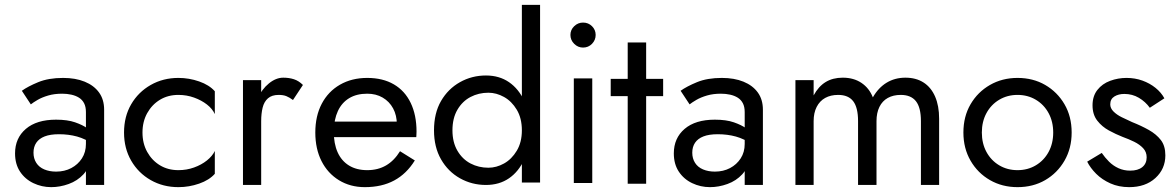

<svg xmlns="http://www.w3.org/2000/svg" viewBox="-20 -776 4840 791"><path d="M118 -147Q118 -171 129.5 -188Q141 -205 164 -214Q187 -223 223 -223Q263 -223 297.5 -213.5Q332 -204 365 -181V-225Q358 -234 339.5 -247.5Q321 -261 289.5 -272Q258 -283 211 -283Q131 -283 86.5 -245Q42 -207 42 -144Q42 -100 62.5 -69Q83 -38 117.5 -21.5Q152 -5 191 -5Q227 -5 263 -18Q299 -31 324 -58Q349 -85 349 -127L334 -183Q334 -149 317.5 -123.5Q301 -98 273.5 -83.5Q246 -69 211 -69Q184 -69 162.5 -78Q141 -87 129.5 -105Q118 -123 118 -147ZM107 -346Q117 -354 135 -364.5Q153 -375 178.5 -382.5Q204 -390 236 -390Q256 -390 274 -386Q292 -382 305.5 -373.5Q319 -365 326.5 -350.5Q334 -336 334 -314V-14H409V-324Q409 -366 388 -395Q367 -424 329 -439.5Q291 -455 240 -455Q180 -455 137.5 -437.5Q95 -420 70 -402Z M567 -230Q567 -275 586.5 -310Q606 -345 639 -365Q672 -385 715 -385Q749 -385 779.5 -374Q810 -363 832.5 -345.5Q855 -328 865 -306V-400Q842 -426 800.5 -440.5Q759 -455 715 -455Q652 -455 601 -426Q550 -397 520.5 -346.5Q491 -296 491 -230Q491 -165 520.5 -114Q550 -63 601 -34Q652 -5 715 -5Q759 -5 800.5 -19.5Q842 -34 865 -60V-154Q855 -133 832.5 -115Q810 -97 779.5 -86Q749 -75 715 -75Q672 -75 639 -95Q606 -115 586.5 -150Q567 -185 567 -230Z M1056 -446H981V-14H1056ZM1187 -364 1228 -426Q1211 -443 1191 -449.5Q1171 -456 1147 -456Q1117 -456 1088 -432.5Q1059 -409 1040.5 -369Q1022 -329 1022 -277H1056Q1056 -308 1062 -332.5Q1068 -357 1084 -371Q1100 -385 1128 -385Q1147 -385 1159.5 -380Q1172 -375 1187 -364Z M1483 -5Q1553 -5 1604 -32.5Q1655 -60 1689 -115L1628 -153Q1604 -114 1570.5 -94.5Q1537 -75 1493 -75Q1449 -75 1418 -94Q1387 -113 1371 -148.5Q1355 -184 1355 -235Q1356 -284 1372 -318.5Q1388 -353 1418.5 -371.5Q1449 -390 1493 -390Q1529 -390 1556.5 -374Q1584 -358 1599.5 -329.5Q1615 -301 1615 -263Q1615 -256 1612 -246.5Q1609 -237 1606 -232L1636 -275H1326V-211H1695Q1695 -213 1695.5 -220Q1696 -227 1696 -234Q1696 -302 1672 -352Q1648 -402 1602.5 -428.5Q1557 -455 1493 -455Q1429 -455 1380.5 -427Q1332 -399 1305.5 -348.5Q1279 -298 1279 -230Q1279 -163 1304.5 -112.5Q1330 -62 1376.5 -33.5Q1423 -5 1483 -5Z M2130 -756V-24H2205V-756ZM1768 -239Q1768 -170 1797 -119.5Q1826 -69 1875 -41.5Q1924 -14 1982 -14Q2037 -14 2077 -41.5Q2117 -69 2140 -119.5Q2163 -170 2163 -239Q2163 -310 2140 -360Q2117 -410 2077 -437.5Q2037 -465 1982 -465Q1924 -465 1875 -437.5Q1826 -410 1797 -360Q1768 -310 1768 -239ZM1844 -239Q1844 -289 1864.5 -324Q1885 -359 1918.5 -376.5Q1952 -394 1992 -394Q2025 -394 2056.5 -376.5Q2088 -359 2109 -324Q2130 -289 2130 -239Q2130 -190 2109 -155Q2088 -120 2056.5 -102.5Q2025 -85 1992 -85Q1952 -85 1918.5 -102.5Q1885 -120 1864.5 -155Q1844 -190 1844 -239Z M2330 -632Q2330 -611 2345.5 -595.5Q2361 -580 2382 -580Q2404 -580 2419 -595.5Q2434 -611 2434 -632Q2434 -653 2419 -668Q2404 -683 2382 -683Q2361 -683 2345.5 -668Q2330 -653 2330 -632ZM2344 -453V-22H2420V-453Z M2496 -451V-380H2712V-451ZM2566 -601V-19H2642V-601Z M2832 -147Q2832 -171 2843.5 -188Q2855 -205 2878 -214Q2901 -223 2937 -223Q2977 -223 3011.5 -213.5Q3046 -204 3079 -181V-225Q3072 -234 3053.5 -247.5Q3035 -261 3003.5 -272Q2972 -283 2925 -283Q2845 -283 2800.5 -245Q2756 -207 2756 -144Q2756 -100 2776.5 -69Q2797 -38 2831.5 -21.5Q2866 -5 2905 -5Q2941 -5 2977 -18Q3013 -31 3038 -58Q3063 -85 3063 -127L3048 -183Q3048 -149 3031.5 -123.5Q3015 -98 2987.5 -83.5Q2960 -69 2925 -69Q2898 -69 2876.5 -78Q2855 -87 2843.5 -105Q2832 -123 2832 -147ZM2821 -346Q2831 -354 2849 -364.5Q2867 -375 2892.5 -382.5Q2918 -390 2950 -390Q2970 -390 2988 -386Q3006 -382 3019.5 -373.5Q3033 -365 3040.5 -350.5Q3048 -336 3048 -314V-14H3123V-324Q3123 -366 3102 -395Q3081 -424 3043 -439.5Q3005 -455 2954 -455Q2894 -455 2851.5 -437.5Q2809 -420 2784 -402Z M3849 -287Q3849 -340 3832.5 -378Q3816 -416 3785 -436Q3754 -456 3710 -456Q3667 -456 3633 -435.5Q3599 -415 3576 -375Q3561 -413 3529 -434.5Q3497 -456 3452 -456Q3411 -456 3381.5 -438Q3352 -420 3332 -383V-446H3257V-14H3332V-277Q3332 -311 3344.5 -335.5Q3357 -360 3379.5 -372.5Q3402 -385 3433 -385Q3475 -385 3495 -359Q3515 -333 3515 -277V-14H3591V-277Q3591 -311 3603 -335.5Q3615 -360 3637.5 -372.5Q3660 -385 3691 -385Q3733 -385 3753.5 -359Q3774 -333 3774 -277V-14H3849Z M3949 -230Q3949 -165 3978.5 -114Q4008 -63 4058.5 -34Q4109 -5 4172 -5Q4236 -5 4286 -34Q4336 -63 4365.5 -114Q4395 -165 4395 -230Q4395 -296 4365.5 -346.5Q4336 -397 4286 -426Q4236 -455 4172 -455Q4109 -455 4058.5 -426Q4008 -397 3978.5 -346.5Q3949 -296 3949 -230ZM4025 -230Q4025 -275 4044 -310Q4063 -345 4096.5 -365Q4130 -385 4172 -385Q4214 -385 4247.5 -365Q4281 -345 4300 -310Q4319 -275 4319 -230Q4319 -185 4300 -150Q4281 -115 4247.5 -95Q4214 -75 4172 -75Q4130 -75 4096.5 -95Q4063 -115 4044 -150Q4025 -185 4025 -230Z M4519 -146 4459 -110Q4472 -84 4496 -60Q4520 -36 4554.5 -20.5Q4589 -5 4632 -5Q4699 -5 4740 -42.5Q4781 -80 4781 -136Q4781 -175 4762.5 -199Q4744 -223 4713 -240.5Q4682 -258 4644 -273Q4622 -283 4601.5 -293Q4581 -303 4567.5 -316.5Q4554 -330 4554 -346Q4554 -368 4571 -378.5Q4588 -389 4612 -389Q4645 -389 4672 -373Q4699 -357 4717 -332L4777 -371Q4764 -395 4740.5 -414Q4717 -433 4686.5 -444Q4656 -455 4621 -455Q4586 -455 4553.5 -443Q4521 -431 4501 -405.5Q4481 -380 4481 -342Q4481 -304 4500.5 -279Q4520 -254 4548.5 -238.5Q4577 -223 4605 -212Q4630 -203 4652.5 -192Q4675 -181 4689.5 -165.5Q4704 -150 4704 -128Q4704 -102 4686 -87.5Q4668 -73 4636 -73Q4610 -73 4588 -83Q4566 -93 4549 -110Q4532 -127 4519 -146Z"/></svg>

Font: SpinnyJost Regular
Style: Regular
Weight: 400
Version: Version 3.710